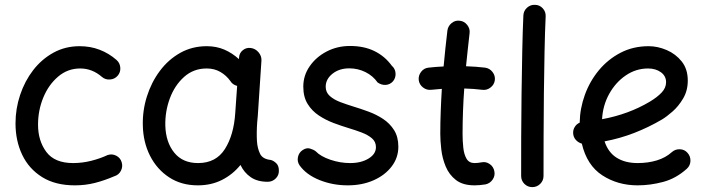

<svg xmlns="http://www.w3.org/2000/svg" viewBox="-20 -725 2918 791"><path d="M464.8 -413.1Q452.6 -398.9 433.3 -397.5Q414.1 -396 399.9 -408.2Q359.9 -442.9 310.5 -442.9Q258.8 -442.9 219.5 -409.4Q180.2 -376 158.4 -323.2Q136.7 -270.5 136.7 -211.4Q136.7 -145 170.9 -99.1Q205.1 -53.2 281.2 -53.2Q318.8 -53.2 355.7 -62.5Q392.6 -71.8 423.8 -86.4Q441.9 -92.3 459 -83.5Q476.1 -74.7 481.4 -56.2Q486.8 -38.1 478 -21.2Q469.2 -4.4 451.2 1Q410.2 18.6 371.1 28.6Q332 38.6 288.6 38.6Q208 38.6 153.6 4.6Q99.1 -29.3 71.5 -87.2Q43.9 -145 43.9 -216.8Q43.9 -277.3 63 -334.2Q82 -391.1 116.9 -436.3Q151.9 -481.4 200.4 -508.1Q249 -534.7 308.1 -534.7Q352.5 -534.7 390.6 -520Q428.7 -505.4 460 -478Q474.1 -465.8 475.6 -446.5Q477.1 -427.2 464.8 -413.1Z M1083 23.9Q1040.5 23.9 1013.2 5.1Q985.8 -13.7 970.7 -45.4Q939 -6.3 894.8 16.1Q850.6 38.6 794.9 38.6Q727.1 38.6 676.8 5.6Q626.5 -27.3 598.1 -83.3Q569.8 -139.2 568.4 -208.5Q566.9 -269.5 585.2 -327.6Q603.5 -385.7 638.4 -432.6Q673.3 -479.5 722.4 -507.1Q771.5 -534.7 832 -534.7Q871.1 -534.7 903.8 -520.8Q936.5 -506.8 964.4 -481.4L964.8 -487.8Q965.8 -506.3 980.2 -518.1Q994.6 -529.8 1013.2 -527.3Q1032.2 -524.9 1045.2 -509.5Q1058.1 -494.1 1057.1 -475.6L1042 -247.1Q1041 -233.9 1039.6 -221.2Q1038.1 -201.7 1037.8 -180.2Q1037.6 -158.7 1038.6 -143.6Q1040.5 -113.8 1051.3 -91.6Q1062 -69.3 1096.2 -65.9Q1107.9 -62.5 1118.4 -52.2Q1128.9 -42 1128.9 -22Q1129.4 -2.9 1115.7 10.5Q1102.1 23.9 1083 23.9ZM795.9 -53.2Q870.1 -53.2 906.7 -111.3Q943.4 -169.4 949.2 -259.8L957 -371.1Q938 -376 928.7 -391.6Q912.1 -414.6 887.7 -428.7Q863.3 -442.9 831.5 -442.9Q777.3 -442.9 738.5 -408.2Q699.7 -373.5 679.7 -319.6Q659.7 -265.6 661.1 -207Q663.1 -139.2 697.8 -96.2Q732.4 -53.2 795.9 -53.2Z M1599.1 -390.1Q1586.9 -376.5 1569.3 -375.2Q1551.8 -374 1535.6 -385.3Q1516.6 -412.6 1485.6 -428Q1454.6 -443.4 1418.9 -443.4Q1377.4 -443.4 1349.6 -421.1Q1321.8 -398.9 1321.8 -367.7Q1321.8 -344.7 1338.6 -329.6Q1355.5 -314.5 1382.1 -304.4Q1408.7 -294.4 1437.5 -285.6Q1466.3 -276.9 1498.3 -265.1Q1530.3 -253.4 1558.1 -235.1Q1585.9 -216.8 1603.5 -189Q1621.1 -161.1 1621.1 -120.6Q1621.1 -75.2 1593.5 -39.1Q1565.9 -2.9 1518.8 17.8Q1471.7 38.6 1412.6 38.6Q1350.6 38.6 1296.4 16.8Q1242.2 -4.9 1214.4 -43.5Q1203.6 -59.1 1207.5 -77.9Q1211.4 -96.7 1227.1 -106.9Q1242.7 -117.2 1257.1 -113Q1271.5 -108.9 1280.8 -101.6Q1300.8 -80.6 1341.1 -66.9Q1381.3 -53.2 1422.9 -53.2Q1467.8 -53.2 1498.3 -71.8Q1528.8 -90.3 1528.8 -118.7Q1528.8 -141.1 1512.2 -155.3Q1495.6 -169.4 1469.7 -179.2Q1443.8 -189 1416 -197.3Q1386.7 -206.1 1354.2 -218.3Q1321.8 -230.5 1293.5 -249.3Q1265.1 -268.1 1247.3 -296.9Q1229.5 -325.7 1229.5 -368.2Q1229.5 -414.1 1255.9 -452.1Q1282.2 -490.2 1325.9 -512.9Q1369.6 -535.6 1421.9 -535.6Q1480 -535.6 1522.9 -514.4Q1565.9 -493.2 1594.2 -454.1Q1608.4 -441.9 1609.6 -423.1Q1610.8 -404.3 1599.1 -390.1Z M2018.6 -394.5Q2016.1 -376 2000.7 -364.3Q1985.4 -352.5 1966.8 -355Q1931.6 -359.4 1892.6 -360.4Q1889.2 -314 1887.5 -267.3Q1885.7 -220.7 1885.7 -173.3Q1885.7 -144 1888.7 -116.5Q1891.6 -88.9 1902.1 -71Q1912.6 -53.2 1935.1 -53.2Q1948.2 -53.2 1963.4 -56.2Q1981.9 -60.1 1997.6 -49.1Q2013.2 -38.1 2016.6 -19.5Q2020.5 -1 2009.5 14.9Q1998.5 30.8 1980 34.7Q1967.8 36.6 1956.5 37.6Q1945.3 38.6 1935.1 38.6Q1886.7 38.6 1858.4 16.6Q1830.1 -5.4 1816.2 -39.1Q1802.2 -72.8 1798.1 -108.9Q1793.9 -145 1793.9 -173.3Q1793.9 -220.2 1795.7 -266.6Q1797.4 -313 1800.3 -358.9Q1777.8 -357.4 1756.3 -355Q1737.8 -353 1722.7 -364.7Q1707.5 -376.5 1705.1 -395Q1703.1 -413.6 1714.8 -429Q1726.6 -444.3 1745.1 -446.3Q1775.4 -449.7 1807.6 -451.2Q1811 -488.3 1814.9 -525.4Q1818.8 -562.5 1823.2 -599.1Q1825.7 -617.7 1840.6 -629.9Q1855.5 -642.1 1874 -639.6Q1892.6 -637.7 1904.8 -622.3Q1917 -606.9 1914.6 -588.4Q1910.6 -554.2 1907 -520Q1903.3 -485.8 1899.9 -452.1Q1941.4 -450.7 1978.5 -446.3Q1997.1 -443.8 2009 -428.5Q2021 -413.1 2018.6 -394.5Z M2184.6 -705.1Q2203.6 -704.6 2216.3 -690.4Q2229 -676.3 2228 -657.2Q2225.1 -595.2 2223.4 -512.5Q2221.7 -429.7 2220.7 -338.6Q2219.7 -247.6 2219.5 -159.9Q2219.2 -72.3 2219.2 0Q2219.2 19 2205.6 32.5Q2191.9 45.9 2172.9 45.9Q2153.8 45.9 2140.4 32.5Q2127 19 2127 0Q2127 -72.3 2127.2 -160.2Q2127.4 -248 2128.7 -339.4Q2129.9 -430.7 2131.6 -514.4Q2133.3 -598.1 2136.2 -661.6Q2137.2 -680.7 2151.4 -693.4Q2165.5 -706.1 2184.6 -705.1Z M2809.6 -29.8Q2765.1 10.3 2712.2 24.4Q2659.2 38.6 2606.9 38.6Q2524.9 38.6 2461.4 -2.7Q2397.9 -43.9 2377 -133.3Q2362.8 -137.2 2352.5 -148.4Q2342.3 -159.7 2341.3 -175.3Q2340.3 -189.9 2347.9 -202.1Q2355.5 -214.4 2368.2 -219.7Q2369.1 -277.8 2389.4 -334Q2409.7 -390.1 2447 -435.3Q2484.4 -480.5 2536.4 -507.6Q2588.4 -534.7 2652.3 -534.7Q2689.5 -534.7 2726.6 -518.8Q2763.7 -502.9 2788.6 -471.7Q2813.5 -440.4 2813.5 -393.1Q2813.5 -351.6 2794.4 -319.3Q2775.4 -287.1 2750.5 -265.4Q2725.6 -243.7 2707.5 -232.9Q2651.9 -200.2 2592.5 -177.2Q2533.2 -154.3 2470.7 -142.6Q2485.8 -96.7 2520.8 -75Q2555.7 -53.2 2606.9 -53.2Q2649.9 -53.2 2686 -64.2Q2722.2 -75.2 2747.6 -98.1Q2761.7 -110.8 2781 -110.1Q2800.3 -109.4 2812.5 -95.2Q2825.2 -81.1 2824.5 -61.8Q2823.7 -42.5 2809.6 -29.8ZM2649.9 -442.9Q2600.1 -442.9 2558.1 -414.3Q2516.1 -385.7 2489.7 -338.1Q2463.4 -290.5 2460.4 -233.9Q2569.3 -253.9 2657.2 -306.2Q2688 -324.7 2706.1 -344Q2724.1 -363.3 2724.1 -386.2Q2724.1 -412.1 2702.6 -427.5Q2681.2 -442.9 2649.9 -442.9Z"/></svg>

Font: Mikhak-FD Medium
Style: Regular
Weight: 500
Designer: Amin Abedi
Version: Version 3.2